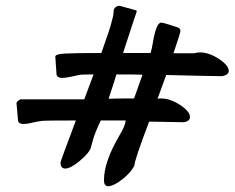

<svg xmlns="http://www.w3.org/2000/svg" viewBox="-20 -593 810 663"><path d="M495 -173Q444 -39 444 -21Q432 3 402 26.5Q372 50 353 50Q339 50 339 29Q339 -35 394 -128Q413 -160 414 -177H328Q307 -133 300.5 -108Q294 -83 293 -81Q287 -64 255.5 -37.5Q224 -11 205 -11Q189 -11 189 -32Q189 -36 242 -177Q134 -177 123.5 -175.5Q113 -174 103.5 -172Q94 -170 83 -167.5Q72 -165 61 -165Q42 -165 42 -180L37 -237Q38 -244 51 -250H271Q297 -319 303 -336Q260 -336 252 -334Q240 -331 222.5 -327.5Q205 -324 195 -324Q175 -324 175 -339L171 -397Q170 -406 203 -408Q236 -410 330 -410Q360 -495 363.5 -510Q367 -525 371 -539L373 -560Q379 -573 393 -573L451 -557Q452 -556 452 -553L435 -502Q417 -446 405 -410H500Q504 -422 509 -452Q520 -515 537 -515Q542 -515 565.5 -507.5Q589 -500 595 -498Q603 -494 603 -486.5Q603 -479 579 -409H651Q660 -412 670 -412Q702 -412 736 -389.5Q770 -367 770 -348Q770 -335 748 -330Q714 -330 554 -334L524 -252Q528 -253 536 -253Q568 -253 602 -230.5Q636 -208 636 -189Q636 -174 614 -171ZM443 -253 472 -335Q446 -336 382 -336Q379 -327 374 -310Q362 -274 355 -252Q379 -253 424 -253Z"/></svg>

Font: Mr Dafoe
Style: Regular
Weight: 400
Designer: Alejandro Paul
Foundry: Alejandro Paul
Version: Version 1.000